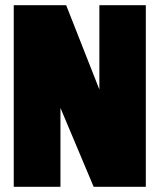

<svg xmlns="http://www.w3.org/2000/svg" viewBox="-20 -720 615 740"><path d="M33 0V-700H235L363 -375V-700H542V0H341L213 -304V0Z"/></svg>

Font: Georama SemiCondensed Black
Style: Regular
Weight: 900
Width: 4
Designer: Jean-Baptiste Levee
Foundry: Production Type
Version: Version 1.001